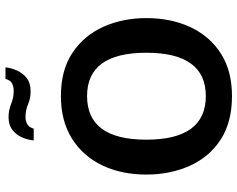

<svg xmlns="http://www.w3.org/2000/svg" viewBox="-106 -786 902 731"><g transform="rotate(-90 345.5 -420.0)"><path d="M345.7 11.7Q245.1 11.7 178.7 -32.2Q112.3 -76.2 79.6 -150.4Q46.9 -224.6 46.9 -314.5Q46.9 -409.2 82 -482.4Q117.2 -555.7 184.1 -597.7Q251 -639.6 345.7 -639.6Q445.3 -639.6 511.2 -595.2Q577.1 -550.8 609.9 -477.1Q642.6 -403.3 642.6 -314.5Q642.6 -219.7 607.9 -146Q573.2 -72.3 507.3 -30.3Q441.4 11.7 345.7 11.7ZM345.7 -87.9Q510.7 -87.9 510.7 -314.5Q510.7 -540 345.7 -540Q179.7 -540 179.7 -314.5Q179.7 -87.9 345.7 -87.9ZM176.8 -743.2Q178.7 -764.6 188 -786.6Q197.3 -808.6 216.3 -823.7Q235.4 -838.9 265.6 -838.9Q292 -838.9 315.9 -829.1Q339.8 -819.3 366.2 -819.3Q381.8 -819.3 394 -825.7Q406.2 -832 411.1 -850.6H455.1Q453.1 -830.1 443.4 -807.6Q433.6 -785.2 414.6 -770Q395.5 -754.9 363.3 -754.9Q337.9 -754.9 314.9 -764.6Q292 -774.4 265.6 -774.4Q251 -774.4 238.8 -767.6Q226.6 -760.7 221.7 -743.2Z"/></g></svg>

Font: Padauk Book
Style: Bold
Weight: 700
Designer: Debbi Hosken, Becca Hirsbrunner Spalinger
Foundry: SIL International
Version: Version 5.000